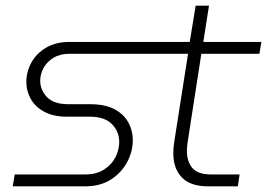

<svg xmlns="http://www.w3.org/2000/svg" viewBox="-20 -658 943 678"><path d="M25 0 32 -42H281Q320 -42 347 -59Q374 -76 387.5 -102.5Q401 -129 401 -157Q401 -193 375.5 -219.5Q350 -246 296 -246H216Q169 -246 137 -263Q105 -280 89 -308Q73 -336 73 -369Q73 -404 90.5 -436.5Q108 -469 142.5 -489.5Q177 -510 226 -510H650L671 -638H718L698 -510H903L896 -468H691L643 -159Q640 -141 640 -125Q640 -87 659.5 -64.5Q679 -42 725 -42H826L820 0H715Q652 0 622 -31.5Q592 -63 592 -117Q592 -135 595 -155L644 -468H224Q192 -468 169 -454Q146 -440 134 -418.5Q122 -397 122 -373Q122 -340 146 -315Q170 -290 222 -290H299Q351 -290 384 -272.5Q417 -255 433 -226Q449 -197 449 -163Q449 -123 429 -85.5Q409 -48 371.5 -24Q334 0 281 0Z"/></svg>

Font: MuseoModerno ExtraLight
Style: Italic
Weight: 250
Italic angle: -9°
Designer: Pablo Cosgaya, Héctor Gatti, Marcela Romero, and the Authors of The MuseoModerno Project.
Foundry: Omnibus-Type Team
Version: Version 1.003